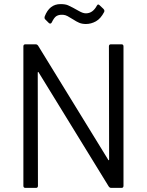

<svg xmlns="http://www.w3.org/2000/svg" viewBox="-20 -916 716 936"><path d="M511 -690Q511 -700 521 -700H572Q582 -700 582 -690V-10Q582 0 572 0H522Q515 0 510 -7L169 -562Q168 -565 167 -565Q166 -565 165 -564.5Q164 -564 164 -561L165 -10Q165 0 155 0H104Q94 0 94 -10V-690Q94 -700 104 -700H154Q161 -700 166 -693L507 -138Q508 -135 509 -135Q510 -135 511 -135.5Q512 -136 512 -139ZM399 -799Q380 -799 366 -805Q352 -811 337 -821Q319 -832 309 -837.5Q299 -843 287 -844Q283 -844 280 -844Q266 -844 255 -837.5Q244 -831 232 -806Q229 -801 225 -801Q221 -801 218 -804L200 -822Q197 -825 197 -830Q197 -833 198 -836Q221 -896 275 -896Q299 -896 312 -890Q325 -884 335.5 -878.5Q346 -873 349 -871Q353 -869 363.5 -863Q374 -857 382.5 -854Q391 -851 399 -851Q432 -851 452 -888Q455 -894 459 -894Q462 -894 466 -890L484 -873Q489 -868 489 -863Q489 -860 488 -858Q471 -825 447.5 -812Q424 -799 399 -799Z"/></svg>

Font: LinhAnh
Style: Regular
Weight: 400
Designer: Jeremy Tribby
Foundry: Tribby Type
Version: Version 1.408